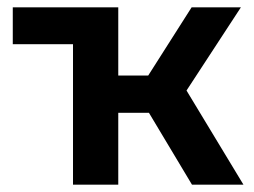

<svg xmlns="http://www.w3.org/2000/svg" viewBox="-20 -506 696 526"><path d="M180 0V-385H15V-486H304V-299H386L505 -486H640L491 -258L647 0H506L388 -197H304V0Z"/></svg>

Font: Cantarell
Style: Bold
Weight: 700
Designer: Dave Crossland, Nikolaus Waxweiler, Florian Fecher, Jacques Le Bailly, Eben Sorkin, Alexei Vanyashin, Alexios Zavras, Em
Version: Version 0.303